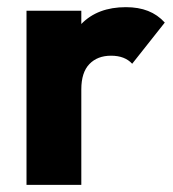

<svg xmlns="http://www.w3.org/2000/svg" viewBox="-20 -516 484 536"><path d="M54 0V-486H207V0ZM207 -266.5 142.5 -316.5Q161.5 -402 207 -449Q252.5 -496 331.5 -496Q366.5 -496 393.2 -485.5Q420 -475 440 -453L349 -338Q339 -349 324.2 -354.8Q309.4 -360.5 290 -360.5Q252 -360.5 229.5 -337.1Q207 -313.8 207 -266.5Z"/></svg>

Font: Outfit Thin
Style: Regular
Weight: 100
Designer: Rodrigo Fuenzalida
Foundry: fragTYPE
Version: Version 1.100;gftools[0.9.27]